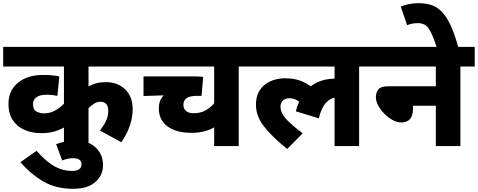

<svg xmlns="http://www.w3.org/2000/svg" viewBox="-20 -916 2997 1204"><path d="M859 -499H535V-374Q558 -387 584 -394Q610 -401 643 -401Q718 -401 765 -355.5Q812 -310 812 -230Q812 -184 795.5 -132Q779 -80 741 -24L607 -97Q630 -127 644.5 -157.5Q659 -188 659 -219Q659 -252 645 -265Q631 -278 610 -278Q589 -278 569.5 -265.5Q550 -253 535 -238V0H381V-116Q349 -99 315.5 -90Q282 -81 239 -81Q180 -81 133.5 -101.5Q87 -122 60 -163Q33 -204 33 -265Q33 -348 92.5 -397Q152 -446 250 -446Q311 -446 352 -437L340 -315Q326 -318 309 -320Q292 -322 272 -322Q231 -322 209 -306.5Q187 -291 187 -263Q187 -228 209 -216.5Q231 -205 254 -205Q294 -205 326 -223Q358 -241 381 -266V-499H0V-622H859Z M332 -12Q362 -23 391 -29Q420 -35 452 -35Q533 -35 579.5 8.5Q626 52 626 120Q626 183 578 225.5Q530 268 438 268Q331 268 252 222Q173 176 108 101L209 30Q272 100 323.5 128Q375 156 430 156Q491 156 491 115Q491 94 476.5 85Q462 76 439 76Q422 76 404 80Q386 84 370 90Z M1567 -499H1477V0H1323V-117Q1292 -100 1258 -91.5Q1224 -83 1181 -83Q1084 -83 1030 -124Q976 -165 976 -235Q976 -288 1007 -318L880 -314V-437H1196Q1212 -437 1229.5 -436Q1247 -435 1254 -434L1244 -315H1217Q1169 -315 1149.5 -300Q1130 -285 1130 -259Q1130 -235 1146.5 -220.5Q1163 -206 1194 -206Q1237 -206 1268.5 -223.5Q1300 -241 1323 -268V-499H844V-622H1567Z M1552 -499V-622H2322V-499H2232V0H2078V-303Q2052 -300 2024.5 -272Q1997 -244 1979 -174L1835 -218Q1843 -251 1856 -279Q1843 -288 1828.5 -294Q1814 -300 1796 -300Q1769 -300 1754 -285.5Q1739 -271 1739 -247Q1739 -224 1751.5 -201Q1764 -178 1794.5 -149Q1825 -120 1878 -80L1781 18Q1686 -58 1635.5 -123Q1585 -188 1585 -259Q1585 -306 1602 -338Q1619 -370 1646 -389Q1673 -408 1704 -416.5Q1735 -425 1765 -425Q1818 -425 1854.5 -413Q1891 -401 1929 -375Q1989 -421 2078 -423V-499Z M2308 -622H2957V-499H2867V0H2713V-253H2570V-238Q2570 -191 2551 -169.5Q2532 -148 2496 -148Q2470 -148 2442.5 -163Q2415 -178 2391 -202Q2367 -226 2352 -253.5Q2337 -281 2337 -306Q2337 -335 2352.5 -355Q2368 -375 2416 -375H2713V-499H2308Z M2720 -615Q2694 -697 2670.5 -734Q2647 -771 2601 -771Q2582 -771 2564 -767.5Q2546 -764 2533 -758L2493 -875Q2518 -885 2545.5 -890.5Q2573 -896 2605 -896Q2644 -896 2678.5 -886.5Q2713 -877 2744 -848.5Q2775 -820 2802.5 -764Q2830 -708 2855 -615Z"/></svg>

Font: Noto Sans ExtraBold
Style: Regular
Weight: 800
Designer: Monotype Design Team
Foundry: Monotype Imaging Inc.
Version: Version 2.007